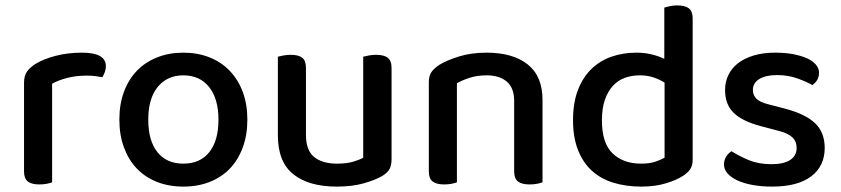

<svg xmlns="http://www.w3.org/2000/svg" viewBox="-20 -677 3115 711"><path d="M173 -2Q166 1 153.5 3.5Q141 6 126 6Q97 6 83 -5Q69 -16 69 -42V-370Q69 -395 79 -410.5Q89 -426 111 -440Q140 -458 185 -470Q230 -482 284 -482Q372 -482 372 -432Q372 -420 368 -409.5Q364 -399 359 -391Q349 -393 334 -395Q319 -397 302 -397Q262 -397 229 -388.5Q196 -380 173 -367Z M896 -234Q896 -177 879 -131Q862 -85 831.5 -53Q801 -21 757 -3.5Q713 14 659 14Q605 14 561 -3.5Q517 -21 486.5 -53Q456 -85 439 -131Q422 -177 422 -234Q422 -291 439 -337Q456 -383 487 -415Q518 -447 562 -464.5Q606 -482 659 -482Q712 -482 756 -464.5Q800 -447 831 -414.5Q862 -382 879 -336.5Q896 -291 896 -234ZM659 -398Q599 -398 564 -355Q529 -312 529 -234Q529 -156 563 -113.5Q597 -71 659 -71Q721 -71 755 -113.5Q789 -156 789 -234Q789 -311 754.5 -354.5Q720 -398 659 -398Z M1009 -467Q1016 -469 1029 -471.5Q1042 -474 1057 -474Q1086 -474 1099.5 -463Q1113 -452 1113 -425V-178Q1113 -120 1143.5 -95.5Q1174 -71 1228 -71Q1263 -71 1287 -78Q1311 -85 1325 -93V-467Q1333 -469 1345.5 -471.5Q1358 -474 1373 -474Q1402 -474 1416 -463Q1430 -452 1430 -425V-88Q1430 -66 1423 -52Q1416 -38 1395 -25Q1369 -10 1326.5 2Q1284 14 1227 14Q1124 14 1066.5 -31.5Q1009 -77 1009 -176Z M1884 -303Q1884 -352 1856.5 -375Q1829 -398 1782 -398Q1747 -398 1719.5 -389Q1692 -380 1672 -369V-2Q1665 1 1652.5 3.5Q1640 6 1625 6Q1596 6 1582 -5Q1568 -16 1568 -42V-372Q1568 -395 1577 -409Q1586 -423 1607 -437Q1635 -454 1680 -468Q1725 -482 1782 -482Q1879 -482 1934 -438.5Q1989 -395 1989 -307V-2Q1982 1 1969 3.5Q1956 6 1941 6Q1912 6 1898 -5Q1884 -16 1884 -42V-303Z M2337 -482Q2367 -482 2393.5 -475.5Q2420 -469 2440 -459V-649Q2447 -651 2460 -654Q2473 -657 2488 -657Q2517 -657 2531 -646Q2545 -635 2545 -609V-85Q2545 -64 2536 -50.5Q2527 -37 2508 -25Q2485 -10 2445.5 2Q2406 14 2355 14Q2298 14 2251 -0.5Q2204 -15 2171 -45.5Q2138 -76 2120 -122.5Q2102 -169 2102 -232Q2102 -297 2120.5 -344.5Q2139 -392 2171 -422.5Q2203 -453 2245.5 -467.5Q2288 -482 2337 -482ZM2441 -371Q2424 -382 2401 -390Q2378 -398 2350 -398Q2320 -398 2294.5 -389Q2269 -380 2250 -359.5Q2231 -339 2220 -307.5Q2209 -276 2209 -231Q2209 -147 2248.5 -109Q2288 -71 2354 -71Q2384 -71 2404.5 -77.5Q2425 -84 2441 -93Z M3034 -129Q3034 -62 2984 -24Q2934 14 2839 14Q2800 14 2767 8Q2734 2 2710.5 -9Q2687 -20 2674 -35Q2661 -50 2661 -68Q2661 -83 2668.5 -96Q2676 -109 2689 -117Q2717 -99 2753 -84Q2789 -69 2837 -69Q2882 -69 2906 -84.5Q2930 -100 2930 -129Q2930 -154 2913.5 -169Q2897 -184 2865 -192L2797 -210Q2729 -228 2697 -259Q2665 -290 2665 -344Q2665 -373 2677 -398.5Q2689 -424 2712.5 -442.5Q2736 -461 2771 -471.5Q2806 -482 2851 -482Q2887 -482 2916.5 -476.5Q2946 -471 2967.5 -461.5Q2989 -452 3001 -438Q3013 -424 3013 -408Q3013 -392 3006 -380.5Q2999 -369 2988 -362Q2970 -373 2934.5 -386Q2899 -399 2858 -399Q2816 -399 2792 -384.5Q2768 -370 2768 -344Q2768 -324 2781.5 -311Q2795 -298 2828 -290L2886 -275Q2962 -255 2998 -221Q3034 -187 3034 -129Z"/></svg>

Font: Baloo Chettan 2 Medium
Style: Regular
Weight: 500
Designer: Maithili Shingre, Unnati Kotecha and Ek Type
Foundry: Ek Type
Version: Version 1.640;hotconv 1.0.111;makeotfexe 2.5.65597; ttfautoh